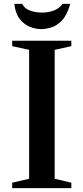

<svg xmlns="http://www.w3.org/2000/svg" viewBox="-20 -972 431 992"><path d="M43 0V-28L130.5 -48.5V-714.5L43 -733.5V-761.5H348.5V-733.5L262.5 -714.5V-48.5L348.5 -28V0ZM193.5 -821.5Q164 -821.5 133.8 -833.8Q103.5 -846 81.5 -874.5Q59.5 -903 54 -952H94.5Q106 -928 134.8 -917.5Q163.5 -907 197 -907Q229 -907 257.5 -917.5Q286 -928 303 -952H343Q326.5 -893.5 299.5 -865.8Q272.5 -838 243.8 -829.8Q215 -821.5 193.5 -821.5Z"/></svg>

Font: Libre Caslon Text Medium
Style: Regular
Weight: 500
Designer: Pablo Impallari, Rodrigo Fuenzalida, Katja Schimmel
Foundry: Pablo Impallari, Rodrigo Fuenzalida
Version: Version 2.000